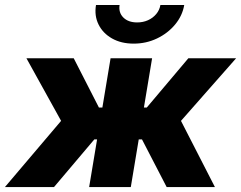

<svg xmlns="http://www.w3.org/2000/svg" viewBox="-58 -759 978 779"><path d="M-38.1 0 189.9 -268.6 49.3 -522.5H241.2L343.3 -322.8H357.4L390.6 -522.5H559.1L525.9 -322.8H537.6L706.1 -522.5H899.9L676.3 -268.6L814 0H618.2L518.1 -193.4H504.9L472.7 0H303.7L335.9 -193.4H324.7L161.1 0ZM484.4 -582Q433.6 -582 396.5 -603Q359.4 -624 341.8 -659.7Q324.2 -695.3 331.5 -738.8H427.2Q422.4 -708 442.4 -688Q462.4 -668 498.5 -668Q522.5 -668 542.5 -677Q562.5 -686 575.9 -702.1Q589.4 -718.3 592.8 -738.8H689.5Q682.1 -695.3 652.6 -659.7Q623 -624 579.1 -603Q535.2 -582 484.4 -582Z"/></svg>

Font: Inter 28pt ExtraBold
Style: Italic
Weight: 800
Italic angle: -9.3988°
Designer: Rasmus Andersson
Foundry: rsms
Version: Version 4.001;git-66647c0bb